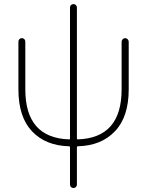

<svg xmlns="http://www.w3.org/2000/svg" viewBox="-20 -736 723 952"><path d="M361.3 -48.8Q361.3 -44.9 365.2 -44.9Q583 -51.8 583 -293V-529.3Q583 -536.1 588.4 -541.5Q593.8 -546.9 600.6 -546.9Q607.4 -546.9 612.8 -541.5Q618.2 -536.1 618.2 -529.3V-293Q618.2 -155.3 548.8 -84Q481.4 -13.7 366.2 -10.7Q361.3 -10.7 361.3 -5.9V179.7Q361.3 186.5 356.4 191.4Q351.6 196.3 344.2 196.3Q336.9 196.3 332 191.4Q327.1 186.5 327.1 179.7V-5.9Q327.1 -10.7 322.3 -10.7Q207 -13.7 139.6 -84Q71.3 -155.3 71.3 -293V-529.3Q71.3 -537.1 76.2 -542Q81.1 -546.9 88.4 -546.9Q95.7 -546.9 100.6 -542Q105.5 -537.1 105.5 -529.3V-293Q105.5 -51.8 323.2 -44.9Q327.1 -44.9 327.1 -48.8V-699.2Q327.1 -706.1 332 -710.9Q336.9 -715.8 344.2 -715.8Q351.6 -715.8 356.4 -710.9Q361.3 -706.1 361.3 -699.2Z"/></svg>

Font: Gen Jyuu Gothic ExtraLight
Style: Regular
Weight: 100
Designer: [Source Han Sans]
Ryoko NISHIZUKA  (kana & ideographs); Paul D. Hunt (Latin, Greek & Cyrillic); Wenlong ZHANG  (bopomofo
Version: Version 1.002.20150607